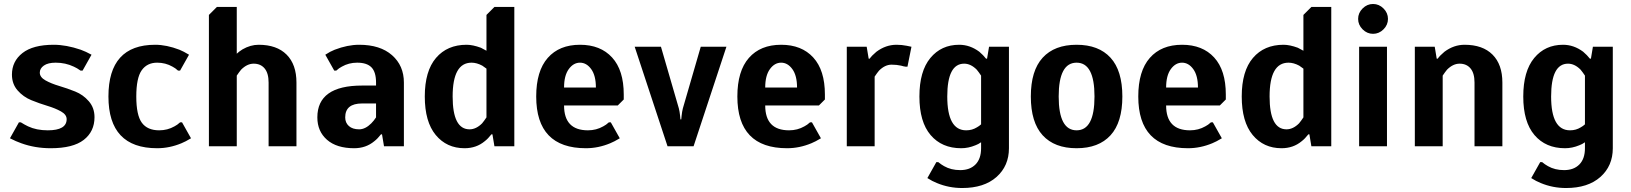

<svg xmlns="http://www.w3.org/2000/svg" viewBox="-20 -735 8196 965"><path d="M235 10Q156 10 87 -15Q61 -24 30 -40L75 -120H85Q104 -108 121 -100Q163 -80 220 -80Q315 -80 315 -136Q315 -159 286.5 -175Q258 -191 218 -203Q178 -215 137.5 -231.5Q97 -248 68.5 -280.5Q40 -313 40 -360Q40 -427 93 -468.5Q146 -510 250 -510Q313 -510 386 -485Q411 -476 440 -460L395 -380H385Q367 -393 351 -400Q309 -420 260 -420Q221 -420 200.5 -405.5Q180 -391 180 -370Q180 -347 208.5 -331Q237 -315 277.5 -303Q318 -291 358 -275Q398 -259 426.5 -226Q455 -193 455 -146Q455 -74 401 -32Q347 10 235 10Z M770 10Q525 10 525 -250Q525 -510 760 -510Q817 -510 882 -485Q902 -477 930 -460L885 -380H875Q861 -393 847 -400Q812 -420 770 -420Q719 -420 692 -381.5Q665 -343 665 -250Q665 -156 693 -118Q721 -80 780 -80Q822 -80 857 -100Q871 -107 885 -120H895L940 -40Q912 -23 892 -15Q832 10 770 10Z M1030 0V-660L1070 -700H1170V-465Q1180 -475 1199 -487Q1239 -510 1280 -510Q1371 -510 1420.5 -460.5Q1470 -411 1470 -320V0H1330V-320Q1330 -367 1310 -391Q1290 -415 1255 -415Q1222 -415 1192 -385Q1182 -373 1170 -355V0Z M1760 10Q1672 10 1623.5 -32.5Q1575 -75 1575 -145Q1575 -305 1800 -305H1870V-320Q1870 -373 1847 -396.5Q1824 -420 1775 -420Q1733 -420 1698 -400Q1684 -393 1670 -380H1660L1615 -460Q1639 -476 1662 -485Q1727 -510 1785 -510Q1891 -510 1950.5 -457.5Q2010 -405 2010 -320V0H1910L1900 -60H1895Q1878 -38 1861 -25Q1819 10 1760 10ZM1785 -85Q1816 -85 1846 -115Q1859 -128 1870 -145V-215H1800Q1715 -215 1715 -145Q1715 -118 1733.5 -101.5Q1752 -85 1785 -85Z M2315 10Q2225 10 2170 -56.5Q2115 -123 2115 -250Q2115 -378 2171.5 -444Q2228 -510 2325 -510Q2356 -510 2397 -495L2425 -480V-660L2465 -700H2565V0H2465L2455 -60H2450Q2433 -38 2416 -25Q2374 10 2315 10ZM2340 -85Q2373 -85 2403 -115Q2413 -127 2425 -145V-390L2404 -405Q2376 -420 2350 -420Q2255 -420 2255 -250Q2255 -85 2340 -85Z M2925 10Q2675 10 2675 -250Q2675 -378 2733 -444Q2791 -510 2895 -510Q2998 -510 3056.5 -446Q3115 -382 3115 -260V-235L3085 -205H2815Q2815 -80 2935 -80Q2977 -80 3012 -100Q3026 -107 3040 -120H3050L3095 -40Q3067 -23 3047 -15Q2987 10 2925 10ZM2815 -295H2975Q2975 -355 2951.5 -387.5Q2928 -420 2895 -420Q2862 -420 2838.5 -387.5Q2815 -355 2815 -295Z M3335 0 3170 -500H3302L3392 -190Q3396 -174 3398 -155L3400 -135H3404L3406 -155Q3408 -174 3412 -190L3502 -500H3631L3466 0Z M3936 10Q3686 10 3686 -250Q3686 -378 3744 -444Q3802 -510 3906 -510Q4009 -510 4067.5 -446Q4126 -382 4126 -260V-235L4096 -205H3826Q3826 -80 3946 -80Q3988 -80 4023 -100Q4037 -107 4051 -120H4061L4106 -40Q4078 -23 4058 -15Q3998 10 3936 10ZM3826 -295H3986Q3986 -355 3962.5 -387.5Q3939 -420 3906 -420Q3873 -420 3849.5 -387.5Q3826 -355 3826 -295Z M4236 0V-500H4336L4346 -440H4351Q4361 -455 4385 -475Q4432 -510 4486 -510Q4512 -510 4537 -505Q4553 -501 4561 -500L4541 -400H4531Q4522 -401 4509 -405Q4487 -410 4461 -410Q4428 -410 4398 -380Q4388 -368 4376 -350V0Z M4816 210Q4749 210 4689 185Q4666 176 4641 160L4686 80H4696Q4709 91 4725 100Q4760 120 4806 120Q4855 120 4883 91.5Q4911 63 4911 10V-20Q4897 -10 4883 -5Q4847 10 4811 10Q4714 10 4657.5 -56Q4601 -122 4601 -250Q4601 -377 4656 -443.5Q4711 -510 4801 -510Q4855 -510 4902 -475Q4922 -458 4936 -440H4941L4951 -500H5051V10Q5051 99 4988.5 154.5Q4926 210 4816 210ZM4836 -80Q4866 -80 4890 -95Q4901 -101 4911 -110V-355Q4899 -373 4889 -385Q4859 -415 4826 -415Q4741 -415 4741 -250Q4741 -80 4836 -80Z M5561.5 -55Q5502 10 5391 10Q5280 10 5220.5 -55Q5161 -120 5161 -250Q5161 -380 5220.5 -445Q5280 -510 5391 -510Q5502 -510 5561.5 -445Q5621 -380 5621 -250Q5621 -120 5561.5 -55ZM5301 -250Q5301 -80 5391 -80Q5481 -80 5481 -250Q5481 -420 5391 -420Q5301 -420 5301 -250Z M5951 10Q5701 10 5701 -250Q5701 -378 5759 -444Q5817 -510 5921 -510Q6024 -510 6082.5 -446Q6141 -382 6141 -260V-235L6111 -205H5841Q5841 -80 5961 -80Q6003 -80 6038 -100Q6052 -107 6066 -120H6076L6121 -40Q6093 -23 6073 -15Q6013 10 5951 10ZM5841 -295H6001Q6001 -355 5977.5 -387.5Q5954 -420 5921 -420Q5888 -420 5864.5 -387.5Q5841 -355 5841 -295Z M6421 10Q6331 10 6276 -56.5Q6221 -123 6221 -250Q6221 -378 6277.5 -444Q6334 -510 6431 -510Q6462 -510 6503 -495L6531 -480V-660L6571 -700H6671V0H6571L6561 -60H6556Q6539 -38 6522 -25Q6480 10 6421 10ZM6446 -85Q6479 -85 6509 -115Q6519 -127 6531 -145V-390L6510 -405Q6482 -420 6456 -420Q6361 -420 6361 -250Q6361 -85 6446 -85Z M6933.5 -587.5Q6911 -565 6881 -565Q6851 -565 6828.5 -587.5Q6806 -610 6806 -640Q6806 -670 6828.5 -692.5Q6851 -715 6881 -715Q6911 -715 6933.5 -692.5Q6956 -670 6956 -640Q6956 -610 6933.5 -587.5ZM6811 0V-500H6951V0Z M7091 0V-500H7191L7201 -440H7206Q7216 -455 7240 -475Q7287 -510 7341 -510Q7432 -510 7481.5 -460.5Q7531 -411 7531 -320V0H7391V-320Q7391 -367 7371 -391Q7351 -415 7316 -415Q7283 -415 7253 -385Q7243 -373 7231 -355V0Z M7851 210Q7784 210 7724 185Q7701 176 7676 160L7721 80H7731Q7744 91 7760 100Q7795 120 7841 120Q7890 120 7918 91.5Q7946 63 7946 10V-20Q7932 -10 7918 -5Q7882 10 7846 10Q7749 10 7692.5 -56Q7636 -122 7636 -250Q7636 -377 7691 -443.5Q7746 -510 7836 -510Q7890 -510 7937 -475Q7957 -458 7971 -440H7976L7986 -500H8086V10Q8086 99 8023.5 154.5Q7961 210 7851 210ZM7871 -80Q7901 -80 7925 -95Q7936 -101 7946 -110V-355Q7934 -373 7924 -385Q7894 -415 7861 -415Q7776 -415 7776 -250Q7776 -80 7871 -80Z"/></svg>

Font: Scada
Style: Bold
Weight: 700
Designer: Jovanny Lemonad
Foundry: Jovanny Lemonad
Version: Version 4.100;PS 004.100;hotconv 1.0.88;makeotf.lib2.5.64775